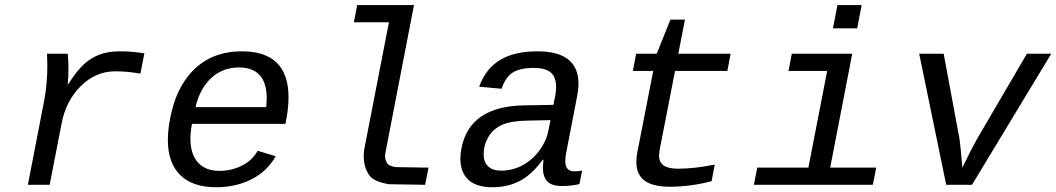

<svg xmlns="http://www.w3.org/2000/svg" viewBox="-20 -745 4258 774"><path d="M545.9 -448.2Q493.7 -457.5 444.3 -457.5Q366.2 -457.5 306.2 -398.4Q246.1 -339.4 228.5 -248L180.2 0H92.3L158.7 -342.3Q170.9 -408.7 170.9 -483.4L169.4 -528.3H252.9Q255.9 -503.9 255.9 -465.8Q255.9 -433.6 252.9 -406.2H255.4Q291 -461.4 319.1 -486.8Q347.2 -512.2 381.8 -525.1Q416.5 -538.1 462.9 -538.1Q514.6 -538.1 562 -529.8Z M753.9 -245.6Q747.6 -211.9 747.6 -186.5Q747.6 -123.5 778.1 -89.8Q808.6 -56.2 863.8 -56.2Q913.6 -56.2 955.8 -77.6Q998 -99.1 1018.6 -137.2L1091.3 -115.2Q1057.6 -54.7 994.4 -22.5Q931.2 9.8 851.1 9.8Q756.3 9.8 706.5 -39.3Q656.7 -88.4 656.7 -180.7Q656.7 -241.2 676.3 -311.8Q695.8 -382.3 734.9 -433.8Q773.9 -485.4 829.1 -511.7Q884.3 -538.1 954.6 -538.1Q1143.1 -538.1 1143.1 -353Q1143.1 -308.6 1132.8 -257.3L1130.9 -245.6ZM942.9 -473.1Q877.9 -473.1 831.8 -430.7Q785.6 -388.2 768.1 -313H1053.2L1055.2 -348.1Q1055.2 -473.1 942.9 -473.1Z M1575.7 -71.3 1707.5 -69.3 1693.8 0 1547.9 -2.4Q1487.3 -12.7 1469.7 -37.1Q1446.3 -69.3 1446.3 -115.2Q1446.3 -128.4 1448.2 -142.1L1547.9 -655.3H1406.7L1419.9 -724.6H1648.9L1533.2 -126.5Q1532.2 -121.1 1532.2 -116.2Q1532.2 -101.6 1540.5 -87.4Q1547.9 -75.2 1575.7 -71.3ZM1578.1 -69.3ZM1533.2 -126.5ZM1549.3 0Z M2297.4 -54.2Q2310.5 -54.2 2326.7 -57.6L2315.9 -2.9Q2281.7 4.9 2246.6 4.9Q2204.1 4.9 2186.3 -13.7Q2168.5 -32.2 2168.5 -69.3L2170.9 -101.1H2168Q2124.5 -41.5 2075.9 -15.9Q2027.3 9.8 1964.8 9.8Q1899.9 9.8 1867.9 -20.5Q1835.9 -50.8 1835.9 -104Q1835.9 -124 1840.3 -147.5Q1873.5 -317.9 2095.7 -320.3L2210.9 -322.3Q2219.2 -361.8 2220.5 -372.3Q2221.7 -382.8 2221.7 -394.5Q2221.7 -436 2199.2 -453.6Q2176.8 -471.2 2131.8 -471.2Q2075.2 -471.2 2046.1 -451.9Q2017.1 -432.6 2002 -387.2L1911.6 -395.5Q1938 -468.3 1995.8 -503.2Q2053.7 -538.1 2146 -538.1Q2312 -538.1 2312 -407.7Q2312 -385.7 2307.1 -360.4L2263.2 -132.8Q2258.8 -111.8 2258.8 -95.7Q2258.8 -75.2 2267.6 -64.7Q2276.4 -54.2 2297.4 -54.2ZM2000.5 -57.1Q2046.9 -57.1 2087.4 -79.3Q2127.9 -101.6 2155.3 -139.2Q2182.6 -176.8 2190.4 -217.3L2199.2 -260.7L2106 -258.8Q2040 -257.8 2003.7 -241.5Q1967.3 -225.1 1948.5 -192.6Q1929.7 -160.2 1929.7 -122.6Q1929.7 -92.3 1947.5 -74.7Q1965.3 -57.1 2000.5 -57.1Z M2531.2 -459 2544.4 -528.3H2627.4L2682.6 -666H2741.2L2714.4 -528.3H2925.3L2912.1 -459H2701.2L2639.2 -140.6L2636.7 -119.1Q2636.7 -91.3 2655.3 -78.1Q2673.8 -64.9 2713.4 -64.9Q2778.3 -64.9 2861.3 -81.5L2848.6 -14.6Q2762.7 7.8 2680.7 7.8Q2612.8 7.8 2579.1 -16.4Q2545.4 -40.5 2545.4 -92.3Q2545.4 -114.3 2549.3 -131.3L2613.3 -459Z M3326.7 -69.3H3512.2L3498.5 0H3019L3032.7 -69.3H3238.8L3314.5 -459H3158.7L3171.9 -528.3H3415.5ZM3337.9 -630.9 3356 -724.6H3453.6L3435.5 -630.9Z M3898.4 0H3794.4L3685.5 -528.3H3784.2L3848.1 -184.6Q3852.5 -151.4 3857.4 -94.7L3859.4 -68.8L3872.1 -94.7Q3890.6 -133.8 3918 -183.6L4119.6 -528.3H4217.8Z"/></svg>

Font: Liberation Mono
Style: Italic
Weight: 400
Italic angle: -12°
Monospace: yes
Designer: Steve Matteson
Foundry: Ascender Corporation
Version: Version 2.1.5